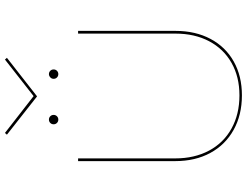

<svg xmlns="http://www.w3.org/2000/svg" viewBox="-131 -863 999 777"><g transform="rotate(-90 368.5 -474.5)"><path d="M367 -824 212 -946 219 -954 368 -838 516 -954 523 -946ZM273 -776Q281 -776 286.5 -770.5Q292 -765 292 -757Q292 -749 286.5 -743.5Q281 -738 273 -738Q265 -738 259.5 -743.5Q254 -749 254 -757Q254 -765 259.5 -770.5Q265 -776 273 -776ZM457 -776Q465 -776 470.5 -770.5Q476 -765 476 -757Q476 -749 470.5 -743.5Q465 -738 457 -738Q449 -738 443.5 -743.5Q438 -749 438 -757Q438 -765 444 -770.5Q450 -776 457 -776ZM632 -658V-264Q632 -183 599.5 -122Q567 -61 508 -28Q449 5 371 5Q292 5 231.5 -28.5Q171 -62 138 -123Q105 -184 105 -265V-658H116V-265Q116 -187 147.5 -128Q179 -69 237 -37Q295 -5 371 -5Q446 -5 502.5 -37Q559 -69 590 -127.5Q621 -186 621 -264V-658Z"/></g></svg>

Font: Ysabeau SC Hairline
Style: Regular
Weight: 100
Designer: Christian Thalmann (Catharsis Fonts)
Version: Version 0.003